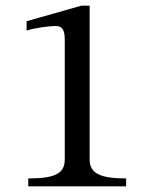

<svg xmlns="http://www.w3.org/2000/svg" viewBox="-20 -659 535 679"><path d="M426 0V-28C334 -28 297 -46 297 -95V-639H268L74 -584V-551C105 -561 156 -567 176 -567C201 -567 209 -553 209 -518V-95C209 -45 174 -28 80 -28V0Z"/></svg>

Font: mjx-stx-n
Style: Regular
Weight: 500
Version: 1.0.0